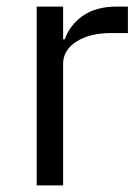

<svg xmlns="http://www.w3.org/2000/svg" viewBox="-20 -561 424 581"><path d="M91 0V-541H171V-442H176Q191 -485 230.5 -513Q270 -541 333 -541H367V-461H317Q251 -461 211 -435Q171 -409 171 -368V0Z"/></svg>

Font: IBM Plex Sans JP
Style: Regular
Weight: 400
Designer: Mike Abbink; Paul van der Laan; Pieter van Rosmalen; Wujin Sim; Yejin Wi; Jinhee Kim; Boomi Park; Yona Kim; Kichan Ma
Foundry: Sandoll Inc.
Version: Version 1.000